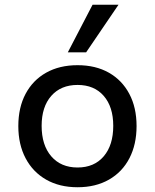

<svg xmlns="http://www.w3.org/2000/svg" viewBox="-20 -778 652 807"><path d="M306 9Q230 9 174 -23Q118 -55 87.5 -113Q57 -171 57 -248Q57 -326 87.5 -383.5Q118 -441 174 -472.5Q230 -504 306 -504Q382 -504 437.5 -472.5Q493 -441 523.5 -383.5Q554 -326 554 -248Q554 -171 524 -113Q494 -55 438 -23Q382 9 306 9ZM306 -74Q376 -74 416 -121Q456 -168 456 -249Q456 -329 416 -375Q376 -421 306 -421Q236 -421 195.5 -375Q155 -329 155 -249Q155 -168 195.5 -121Q236 -74 306 -74ZM265 -558 369 -758H478L342 -558Z"/></svg>

Font: Nunito Sans 12pt ExtraLight 8pt Medium
Style: Regular
Weight: 500
Version: Version 3.101;gftools[0.9.27]